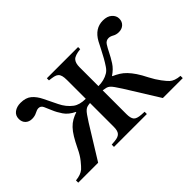

<svg xmlns="http://www.w3.org/2000/svg" viewBox="-82 -678 900 900"><g transform="rotate(-45 368.5 -228.0)"><path d="M583 0 481 -164Q468 -184 460 -195.5Q452 -207 445 -213Q438 -219 430 -221Q422 -223 409 -225V-67Q409 -41 418 -29.5Q427 -18 457 -16L477 -15V0H259V-15L282 -17Q305 -19 315 -30Q325 -41 325 -67V-225Q314 -224 306.5 -222Q299 -220 292 -214Q285 -208 277 -196.5Q269 -185 256 -165L154 0H22V-15Q56 -18 75 -34Q85 -43 102 -64Q119 -85 133 -115Q148 -146 161 -167.5Q174 -189 187.5 -203Q201 -217 216 -225.5Q231 -234 249 -240V-242Q216 -258 200 -281.5Q184 -305 175 -327Q166 -349 159 -364Q152 -379 137 -379Q127 -379 113 -371.5Q99 -364 81 -364Q61 -364 48.5 -376Q36 -388 36 -408Q36 -431 53 -443.5Q70 -456 95 -456Q130 -456 150 -439Q170 -422 184 -393Q199 -363 216 -327.5Q233 -292 262 -270Q285 -253 325 -253V-377Q325 -395 322 -406Q319 -417 312 -423Q305 -429 293.5 -431.5Q282 -434 264 -436V-450H471V-436Q433 -432 421 -419Q409 -406 409 -379V-253Q447 -253 475 -270Q487 -277 497.5 -292.5Q508 -308 518.5 -326.5Q529 -345 539 -365Q549 -385 558 -402Q588 -456 641 -456Q670 -456 686 -441.5Q702 -427 702 -408Q702 -388 689 -376Q676 -364 656 -364Q639 -364 626 -371.5Q613 -379 602 -379Q585 -379 575.5 -364.5Q566 -350 555.5 -328.5Q545 -307 530 -283.5Q515 -260 488 -242V-240Q506 -232 520.5 -223Q535 -214 548.5 -200Q562 -186 575.5 -166Q589 -146 604 -116Q619 -87 636 -64.5Q653 -42 662 -34Q679 -18 715 -15V0Z"/></g></svg>

Font: STIXGeneralUnicodeRegular
Style: Regular
Weight: 400
Designer: MicroPress Inc., with final additions and corrections provided by Coen Hoffman, Elsevier (retired)
Version: Version 1.1.0